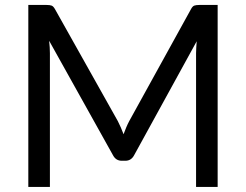

<svg xmlns="http://www.w3.org/2000/svg" viewBox="-20 -736 968 756"><path d="M837 -716.5H765.5C756.8 -716.5 750.1 -715.7 745.2 -714C740.4 -712.3 736 -707.7 732 -700L489 -259.5C484.7 -251.5 480.7 -243.1 477 -234.2C473.3 -225.4 469.8 -216.5 466.5 -207.5C463.2 -216.5 459.6 -225.3 455.8 -234C451.9 -242.7 448 -251 444 -259L196.5 -700C192.2 -707.7 187.7 -712.3 183 -714C178.3 -715.7 171.7 -716.5 163 -716.5H91.5V0H176.5V-526.5C176.5 -541.5 175.5 -557.8 173.5 -575.5L424.5 -125.5C432.2 -110.5 443.8 -103 459.5 -103H473.5C489.2 -103 500.8 -110.5 508.5 -125.5L754.5 -573.5C753.8 -565.2 753.2 -557 752.8 -549C752.2 -541 752 -533.5 752 -526.5V0H837Z"/></svg>

Font: LatoLatin
Style: Regular
Weight: 400
Designer: Lukasz Dziedzic with Adam Twardoch and Botio Nikoltchev
Foundry: tyPoland Lukasz Dziedzic
Version: Version 2.015; 2015-08-06; http://www.latofonts.com/